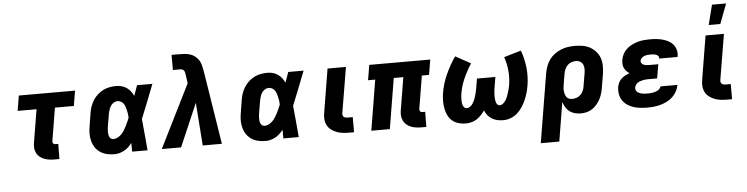

<svg xmlns="http://www.w3.org/2000/svg" viewBox="-53 -1031 5906 1518"><g transform="rotate(-5 2900.0 -271.5)"><path d="M383 8H343Q322 8 301 5Q280 2 261 -5.5Q242 -13 226.5 -26Q211 -39 202 -57Q193 -75 191.5 -96.5Q190 -118 194 -140L237 -400H87L107 -520H553L533 -400H383L340 -140Q339 -134 340 -128.5Q341 -123 344.5 -119Q348 -115 353 -113.5Q358 -112 363 -112H384Z M821 8Q790 8 761 1.5Q732 -5 708 -21Q684 -37 668 -61Q652 -85 644.5 -114Q637 -143 637.5 -173.5Q638 -204 644 -235L660 -335Q664 -361 673 -386Q682 -411 697 -434.5Q712 -458 733 -476.5Q754 -495 778.5 -507Q803 -519 829 -523.5Q855 -528 880 -528Q903 -528 924.5 -522Q946 -516 963.5 -503.5Q981 -491 994 -474Q1007 -457 1016 -438Q1024 -458 1030.5 -478.5Q1037 -499 1045 -520H1167Q1140 -452 1114 -384.5Q1088 -317 1060 -250Q1067 -188 1072 -125Q1077 -62 1083 0H961Q961 -17 960.5 -34Q960 -51 960 -69Q947 -52 932 -37.5Q917 -23 898.5 -13Q880 -3 860.5 2.5Q841 8 821 8ZM822 -112Q839 -112 855.5 -120.5Q872 -129 885.5 -142.5Q899 -156 908.5 -171.5Q918 -187 926.5 -203Q935 -219 942 -235.5Q949 -252 956 -269Q956 -284 954 -298.5Q952 -313 948.5 -327.5Q945 -342 941 -355.5Q937 -369 929 -381Q921 -393 908 -400.5Q895 -408 880 -408Q864 -408 849.5 -399Q835 -390 826 -376Q817 -362 812 -346.5Q807 -331 804 -316L787 -216Q786 -205 784.5 -194.5Q783 -184 783.5 -173.5Q784 -163 785 -152.5Q786 -142 790.5 -133Q795 -124 803 -118Q811 -112 822 -112Z M1196 0 1445 -500 1436 -567V-569Q1435 -569 1435 -569Q1435 -569 1435 -570Q1434 -579 1432 -587.5Q1430 -596 1425 -603Q1420 -610 1411 -612.5Q1402 -615 1393 -615H1338V-735H1392Q1416 -735 1440 -733.5Q1464 -732 1485.5 -725Q1507 -718 1524.5 -704Q1542 -690 1553.5 -671.5Q1565 -653 1570.5 -630.5Q1576 -608 1580 -586L1673 0H1521L1496 -341L1349 0Z M2021 8Q1990 8 1961 1.5Q1932 -5 1908 -21Q1884 -37 1868 -61Q1852 -85 1844.5 -114Q1837 -143 1837.5 -173.5Q1838 -204 1844 -235L1860 -335Q1864 -361 1873 -386Q1882 -411 1897 -434.5Q1912 -458 1933 -476.5Q1954 -495 1978.5 -507Q2003 -519 2029 -523.5Q2055 -528 2080 -528Q2103 -528 2124.5 -522Q2146 -516 2163.5 -503.5Q2181 -491 2194 -474Q2207 -457 2216 -438Q2224 -458 2230.5 -478.5Q2237 -499 2245 -520H2367Q2340 -452 2314 -384.5Q2288 -317 2260 -250Q2267 -188 2272 -125Q2277 -62 2283 0H2161Q2161 -17 2160.5 -34Q2160 -51 2160 -69Q2147 -52 2132 -37.5Q2117 -23 2098.5 -13Q2080 -3 2060.5 2.5Q2041 8 2021 8ZM2022 -112Q2039 -112 2055.5 -120.5Q2072 -129 2085.5 -142.5Q2099 -156 2108.5 -171.5Q2118 -187 2126.5 -203Q2135 -219 2142 -235.5Q2149 -252 2156 -269Q2156 -284 2154 -298.5Q2152 -313 2148.5 -327.5Q2145 -342 2141 -355.5Q2137 -369 2129 -381Q2121 -393 2108 -400.5Q2095 -408 2080 -408Q2064 -408 2049.5 -399Q2035 -390 2026 -376Q2017 -362 2012 -346.5Q2007 -331 2004 -316L1987 -216Q1986 -205 1984.5 -194.5Q1983 -184 1983.5 -173.5Q1984 -163 1985 -152.5Q1986 -142 1990.5 -133Q1995 -124 2003 -118Q2011 -112 2022 -112Z M2722 0H2682Q2656 0 2631 -3Q2606 -6 2583 -15Q2560 -24 2540.5 -39Q2521 -54 2510 -75.5Q2499 -97 2497 -122.5Q2495 -148 2500 -174L2557 -520H2703L2642 -155Q2641 -147 2644 -139.5Q2647 -132 2652.5 -127.5Q2658 -123 2666.5 -121.5Q2675 -120 2683 -120H2722Z M3295 8H3255Q3234 8 3212.5 5Q3191 2 3172.5 -5.5Q3154 -13 3138.5 -26Q3123 -39 3114 -57Q3105 -75 3103 -96.5Q3101 -118 3105 -140L3148 -400H3072L3006 0H2859L2925 -400H2868L2888 -520H3372L3352 -400H3295L3252 -140Q3251 -134 3252 -128.5Q3253 -123 3256.5 -119Q3260 -115 3265 -113.5Q3270 -112 3275 -112H3296Z M3608 8Q3578 8 3549.5 -0.5Q3521 -9 3499.5 -28Q3478 -47 3466 -73.5Q3454 -100 3449 -129Q3444 -158 3444.5 -188.5Q3445 -219 3450 -249Q3462 -322 3494 -393Q3526 -464 3570 -528L3691 -462Q3656 -408 3630 -350Q3604 -292 3594 -232Q3592 -220 3591 -208Q3590 -196 3590 -184Q3590 -172 3591 -160.5Q3592 -149 3595.5 -138.5Q3599 -128 3607 -120Q3615 -112 3627 -112Q3641 -112 3654.5 -122Q3668 -132 3676 -145.5Q3684 -159 3690 -173Q3696 -187 3700 -201.5Q3704 -216 3707.5 -230.5Q3711 -245 3714 -260L3727 -338H3873L3860 -260Q3858 -249 3856.5 -238.5Q3855 -228 3854.5 -217.5Q3854 -207 3853.5 -196.5Q3853 -186 3853.5 -175.5Q3854 -165 3855.5 -155Q3857 -145 3860.5 -135.5Q3864 -126 3870.5 -119Q3877 -112 3888 -112Q3903 -112 3916 -123.5Q3929 -135 3937.5 -148.5Q3946 -162 3951 -177Q3956 -192 3961 -206.5Q3966 -221 3969.5 -236Q3973 -251 3976 -266Q3985 -324 3979.5 -380.5Q3974 -437 3956 -488L4092 -528Q4116 -463 4124 -392Q4132 -321 4120 -247Q4115 -219 4107 -190.5Q4099 -162 4086.5 -134Q4074 -106 4057 -80Q4040 -54 4016.5 -33.5Q3993 -13 3964 -2.5Q3935 8 3906 8Q3882 8 3859 3Q3836 -2 3816.5 -14Q3797 -26 3783 -43.5Q3769 -61 3760 -82Q3747 -63 3730.5 -45.5Q3714 -28 3694.5 -15.5Q3675 -3 3652.5 2.5Q3630 8 3608 8Z M4185 215 4276 -335Q4281 -362 4291 -389Q4301 -416 4318 -439.5Q4335 -463 4359 -480.5Q4383 -498 4410 -509Q4437 -520 4464.5 -524Q4492 -528 4519 -528Q4552 -528 4583.5 -522.5Q4615 -517 4641.5 -502Q4668 -487 4688 -463.5Q4708 -440 4717.5 -411Q4727 -382 4727 -349.5Q4727 -317 4722 -285L4705 -185Q4702 -162 4695.5 -139Q4689 -116 4678 -94Q4667 -72 4651 -52.5Q4635 -33 4614 -18.5Q4593 -4 4569.5 2Q4546 8 4523 8Q4498 8 4474.5 2Q4451 -4 4432.5 -18Q4414 -32 4402 -52Q4390 -72 4383 -95L4332 215ZM4462 -112Q4480 -112 4498 -118Q4516 -124 4530 -137.5Q4544 -151 4551.5 -169Q4559 -187 4561 -204L4578 -304Q4581 -323 4581 -341Q4581 -359 4574 -374.5Q4567 -390 4552 -399Q4537 -408 4519 -408Q4501 -408 4483 -402Q4465 -396 4451.5 -382.5Q4438 -369 4430.5 -351Q4423 -333 4420 -316L4406 -232Q4404 -219 4402.5 -205.5Q4401 -192 4402.5 -179Q4404 -166 4407.5 -154Q4411 -142 4418.5 -132Q4426 -122 4437.5 -117Q4449 -112 4462 -112Z M5050 8Q5021 8 4993 5Q4965 2 4939 -6.5Q4913 -15 4891 -30Q4869 -45 4854 -67Q4839 -89 4834 -116.5Q4829 -144 4833 -172Q4836 -190 4844 -207.5Q4852 -225 4866 -238Q4880 -251 4897 -260Q4914 -269 4932 -276Q4919 -284 4908 -295.5Q4897 -307 4890.5 -321.5Q4884 -336 4883 -352.5Q4882 -369 4885 -386Q4889 -410 4901 -432.5Q4913 -455 4932.5 -472Q4952 -489 4975 -500Q4998 -511 5021.5 -517.5Q5045 -524 5069.5 -526Q5094 -528 5117 -528Q5143 -528 5168 -525.5Q5193 -523 5217 -516.5Q5241 -510 5262.5 -498.5Q5284 -487 5299 -469Q5314 -451 5320.5 -427Q5327 -403 5323 -377L5322 -370H5176V-371Q5178 -383 5170.5 -391Q5163 -399 5152.5 -402.5Q5142 -406 5130.5 -407Q5119 -408 5107 -408Q5096 -408 5084 -406.5Q5072 -405 5060.5 -400.5Q5049 -396 5039.5 -387Q5030 -378 5028 -366Q5026 -354 5033.5 -345Q5041 -336 5051.5 -332Q5062 -328 5074 -327Q5086 -326 5098 -326H5165L5146 -215H5079Q5068 -215 5057 -214.5Q5046 -214 5035 -211.5Q5024 -209 5013 -205.5Q5002 -202 4992 -195.5Q4982 -189 4975.5 -179Q4969 -169 4967 -158Q4965 -147 4969 -137.5Q4973 -128 4980.5 -122Q4988 -116 4997.5 -112Q5007 -108 5017.5 -106Q5028 -104 5038.5 -103.5Q5049 -103 5060 -103Q5070 -103 5080 -103.5Q5090 -104 5100 -105.5Q5110 -107 5120 -110Q5130 -113 5139.5 -118Q5149 -123 5157 -131.5Q5165 -140 5167 -150H5302L5301 -148Q5297 -123 5283.5 -98.5Q5270 -74 5249.5 -55Q5229 -36 5204.5 -24Q5180 -12 5153.5 -4.5Q5127 3 5101 5.5Q5075 8 5050 8Z M5722 0H5682Q5656 0 5631 -3Q5606 -6 5583 -15Q5560 -24 5540.5 -39Q5521 -54 5510 -75.5Q5499 -97 5497 -122.5Q5495 -148 5500 -174L5557 -520H5703L5642 -155Q5641 -147 5644 -139.5Q5647 -132 5652.5 -127.5Q5658 -123 5666.5 -121.5Q5675 -120 5683 -120H5722ZM5589 -600 5629 -758H5741L5681 -600Z"/></g></svg>

Font: Iosevka Aile Heavy Oblique
Style: Regular
Weight: 900
Italic angle: -9°
Designer: Belleve Invis
Foundry: Belleve Invis
Version: Version 31.1.0; ttfautohint (v1.8.4)